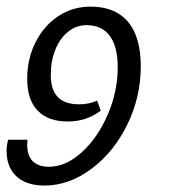

<svg xmlns="http://www.w3.org/2000/svg" viewBox="-20 -446 528 585"><path d="M0 12.9Q0 -2.4 4.8 -20.2H63.7Q63.7 -12.9 62.9 -4.8Q62.9 28.2 79.8 45.2Q96.8 62.1 129 62.1Q180.6 62.1 229 18.1Q277.4 -25.8 308.1 -96.4Q338.7 -166.9 338.7 -241.1Q338.7 -304 314.5 -336.7Q290.3 -369.4 243.5 -369.4Q212.9 -369.4 187.9 -349.6Q162.9 -329.8 148.8 -295.2Q134.7 -260.5 134.7 -217.7Q134.7 -172.6 156 -150.4Q177.4 -128.2 221 -128.2Q252.4 -128.2 275.8 -139.5L287.1 -108.9Q243.5 -75.8 186.3 -75.8Q126.6 -75.8 94.8 -108.9Q62.9 -141.9 62.9 -205.6Q62.9 -266.9 88.3 -317.3Q113.7 -367.7 157.7 -396.8Q201.6 -425.8 255.6 -425.8Q305.6 -425.8 339.9 -405.2Q374.2 -384.7 391.5 -344Q408.9 -303.2 408.9 -243.5Q408.9 -150 367.7 -66.1Q326.6 17.7 258.5 68.5Q190.3 119.4 115.3 119.4Q79 119.4 53.2 106.9Q27.4 94.4 13.7 70.6Q0 46.8 0 12.9Z"/></svg>

Font: Playfair Micro SmCond SmLight
Style: Italic
Weight: 360
Width: 4
Italic angle: -15.6°
Designer: Claus Eggers Sørensen
Foundry: Claus Eggers Sørensen
Version: Version 2.203;Glyphs 3.3 (3326)